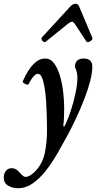

<svg xmlns="http://www.w3.org/2000/svg" viewBox="-85 -726 510 1017"><path d="M10 271Q-18 271 -41.5 257.5Q-65 244 -65 214Q-65 193 -53.5 179Q-42 165 -24 165Q-10 165 0.5 171.5Q11 178 19 188Q24 194 33 202.5Q42 211 51 211Q72 211 102 181Q141 140 152.5 84Q164 28 164 -35Q164 -67 163 -106.5Q162 -146 159.5 -186Q157 -226 151.5 -260Q146 -294 137.5 -314.5Q129 -335 115 -335Q95 -335 66 -280Q64 -276 55.5 -278.5Q47 -281 40.5 -286Q34 -291 36 -296Q89 -416 154 -416Q183 -416 202 -390Q221 -364 233 -323Q245 -282 250 -236Q255 -190 255 -151Q255 -127 254 -104Q253 -81 250 -58L256 -56Q274 -91 289.5 -138Q305 -185 315 -232.5Q325 -280 325 -315Q325 -344 312 -371Q312 -416 358 -416Q404 -416 404 -373Q404 -339 392 -294Q380 -249 361 -200Q342 -151 320 -104Q298 -57 278 -19Q251 31 221.5 82.5Q192 134 159 176.5Q126 219 89 245Q52 271 10 271ZM157 -505Q152 -501 145.5 -505Q139 -509 136 -516Q133 -523 136 -527L286 -690Q300 -706 315 -706Q329 -706 335 -690L404 -526Q407 -520 400 -513Q393 -506 384.5 -503.5Q376 -501 372 -507L313 -597Q304 -611 297 -611Q288 -611 271 -597Z"/></svg>

Font: Junicode
Style: Bold Italic
Weight: 700
Italic angle: -11°
Designer: Peter S. Baker
Version: Version 2.100; ttfautohint (v1.8.4)